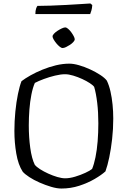

<svg xmlns="http://www.w3.org/2000/svg" viewBox="-20 -1087 735 1107"><path d="M334 0Q308 0 274.5 -10Q241 -20 208 -34.5Q175 -49 149 -66Q123 -83 111 -97Q85 -137 74 -201Q63 -265 63 -332Q63 -388 68.5 -443.5Q74 -499 83.5 -545Q93 -591 104 -619Q125 -635 156 -652.5Q187 -670 225 -685.5Q263 -701 302.5 -710.5Q342 -720 380 -720Q404 -720 435.5 -711Q467 -702 499.5 -687Q532 -672 558 -655Q584 -638 596 -622Q609 -595 617 -559.5Q625 -524 629 -484Q633 -444 633 -403Q633 -343 626.5 -285.5Q620 -228 610 -180Q600 -132 588 -99Q565 -78 525.5 -55Q486 -32 437 -16Q388 0 334 0ZM356 -59Q382 -59 413.5 -68.5Q445 -78 472 -90.5Q499 -103 511 -113Q522 -139 530.5 -180.5Q539 -222 543 -272.5Q547 -323 547 -376Q547 -439 540.5 -494Q534 -549 523 -586Q517 -595 498 -607.5Q479 -620 454 -631.5Q429 -643 402.5 -651Q376 -659 355 -659Q330 -659 297 -651Q264 -643 233 -631.5Q202 -620 181 -609Q169 -582 161 -541.5Q153 -501 149.5 -455Q146 -409 146 -364Q146 -296 154.5 -234Q163 -172 181 -136Q190 -125 211 -111.5Q232 -98 258.5 -86Q285 -74 310.5 -66.5Q336 -59 356 -59ZM340 -810Q334 -810 324 -818Q314 -826 305 -837Q296 -848 289.5 -859Q283 -870 283 -877Q283 -884 291.5 -893Q300 -902 312.5 -910Q325 -918 337 -923.5Q349 -929 357 -929Q363 -929 372.5 -921Q382 -913 390.5 -901.5Q399 -890 405 -878.5Q411 -867 411 -860Q411 -854 403 -845Q395 -836 383.5 -828.5Q372 -821 360.5 -815.5Q349 -810 340 -810ZM184 -1006Q184 -1025 188 -1037Q192 -1049 196 -1053Q227 -1053 271.5 -1054.5Q316 -1056 362 -1058.5Q408 -1061 446 -1063.5Q484 -1066 501 -1067L512 -1058Q511 -1040 507 -1026.5Q503 -1013 500 -1006Z"/></svg>

Font: Texturina 12pt ExtraLight
Style: Regular
Weight: 250
Designer: Guillermo Torres Carreño
Foundry: Omnibus-Type
Version: Version 1.002